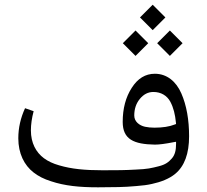

<svg xmlns="http://www.w3.org/2000/svg" viewBox="-20 -800 884 819"><path d="M577.1 -725.6 631.3 -671.4 685.5 -725.6 631.3 -779.8ZM650.4 -615.7 704.6 -561.5 758.8 -615.7 704.6 -669.9ZM503.9 -615.7 558.1 -561.5 612.3 -615.7 558.1 -669.9ZM638.7 -255.4C624 -255.4 610.8 -256.8 598.6 -259.3C574.7 -264.6 552.7 -281.2 552.7 -307.1C552.7 -335 560.5 -358.9 576.7 -378.4C592.8 -397.9 611.8 -407.7 634.3 -407.7C667 -407.7 692.4 -392.1 706.5 -366.2C720.2 -340.3 727.1 -312 730.5 -276.4L731 -271L725.6 -269C702.6 -259.8 673.3 -255.4 638.7 -255.4ZM640.6 -183.1C658.7 -183.1 685.5 -186.5 722.2 -193.8L731 -195.3V-186.5C731 -159.7 726.6 -139.6 712.9 -124C699.2 -108.4 686 -98.1 657.2 -90.8C643.1 -86.9 628.9 -84 615.2 -81.5C601.1 -79.1 583 -77.6 560.1 -76.7C537.1 -75.2 515.6 -74.7 495.6 -74.2C475.1 -73.7 449.2 -73.7 418 -73.7C341.8 -73.7 285.2 -79.1 232.4 -94.7C206.1 -102.1 184.6 -112.3 167.5 -125C133.3 -150.4 111.8 -190.4 111.8 -243.7C111.8 -269 115.7 -296.4 123.5 -325.7L86.9 -338.4C67.9 -297.4 58.1 -254.4 58.1 -210C58.1 -145 83.5 -95.2 123 -64.5C143.1 -48.8 167.5 -36.1 197.3 -26.9C255.9 -7.3 318.4 -1 398.4 -1C433.1 -1 462.4 -1.5 485.8 -2C508.8 -2.4 534.2 -3.9 561 -6.3C587.9 -8.3 610.4 -11.2 628.9 -15.6C665.5 -23.4 702.6 -37.6 727.5 -58.6C767.1 -91.3 786.6 -145 786.6 -218.8C786.6 -288.6 775.9 -350.6 753.4 -401.9C731 -453.1 691.4 -485.4 640.6 -485.4C600.1 -485.4 567.4 -465.3 542 -425.3C516.1 -385.3 503.4 -336.9 503.4 -279.8C503.4 -205.6 550.8 -184.6 640.6 -183.1Z"/></svg>

Font: Sahel Light
Style: Regular
Weight: 300
Foundry: Saber Rastikerdar (saber.rastikerdar@gmail.com)
Version: Version 3.4.0